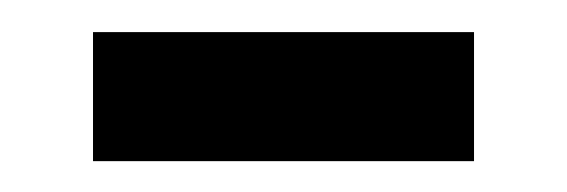

<svg xmlns="http://www.w3.org/2000/svg" viewBox="-20 -329 360 122"><path d="M39.1 -226.6V-308.6H281.2V-226.6Z"/></svg>

Font: Droid Sans Fallback
Style: Regular
Weight: 400
Designer: Steve Matteson
Foundry: Ascender Corporation
Version: 3.00 (Khmer version)